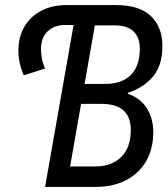

<svg xmlns="http://www.w3.org/2000/svg" viewBox="-20 -736 660 756"><path d="M157.5 0 283.5 -716H437.5Q528.5 -716 574 -672.8Q619.5 -629.5 619.5 -554.5Q619.5 -480.5 583.8 -436.2Q548 -392 483.5 -370.5L483 -367Q534 -349 558.8 -309Q583.5 -269 583.5 -215.5Q583.5 -150.5 555.8 -102Q528 -53.5 477 -26.8Q426 0 356 0ZM73.5 -439.5Q52.5 -487.5 52.5 -537Q52.5 -590.5 76 -630.8Q99.5 -671 142.2 -693.5Q185 -716 242 -716H328L314 -637.5H237Q192.5 -637.5 167 -612.2Q141.5 -587 141.5 -542.5Q141.5 -522.5 145.2 -504.2Q149 -486 157 -466ZM256 -80.5H353Q420 -80.5 457.5 -118Q495 -155.5 495 -224Q495 -327 379.5 -327H264.5L278.5 -405.5H393.5Q460.5 -405.5 495.5 -441Q530.5 -476.5 530.5 -544.5Q530.5 -589 505.5 -612.5Q480.5 -636 433 -636H353.5Z"/></svg>

Font: Google Sans Code
Style: Italic
Weight: 400
Italic angle: -10°
Monospace: yes
Designer: Google Sans Code Authors
Foundry: Google LLC
Version: Version 6.000